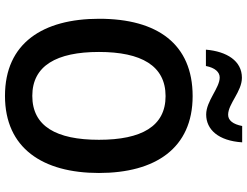

<svg xmlns="http://www.w3.org/2000/svg" viewBox="-128 -830 969 752"><g transform="rotate(90 356.0 -454.5)"><path d="M175 -777H239C246 -813 263 -831 284 -831C325 -831 376 -778 429 -778C488 -778 532 -826 538 -919H474C467 -883 452 -864 430 -864C387 -864 339 -918 285 -918C219 -918 182 -859 175 -777ZM658 -358C658 -579 561 -725 357 -725C153 -725 54 -587 54 -359C54 -139 149 10 356 10C561 10 658 -138 658 -358ZM184 -358C184 -524 238 -619 357 -619C475 -619 528 -525 528 -358C528 -191 475 -97 356 -97C238 -97 184 -192 184 -358Z"/></g></svg>

Font: Noto Sans Ethiopic SemiCondensed SemiBold
Style: Regular
Weight: 600
Width: 4
Designer: Monotype Design Team
Foundry: Monotype Imaging Inc.
Version: Version 2.102